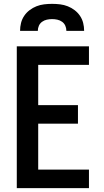

<svg xmlns="http://www.w3.org/2000/svg" viewBox="-20 -975 540 995"><path d="M67 0V-735H441V-639H178V-430H384V-334H178V-96H441V0ZM84 -815Q84 -836 89 -856Q94 -876 105.5 -893Q117 -910 133.5 -922.5Q150 -935 169 -942.5Q188 -950 208.5 -952.5Q229 -955 250 -955Q271 -955 291.5 -952.5Q312 -950 331 -942.5Q350 -935 366.5 -922.5Q383 -910 394.5 -893Q406 -876 411 -856Q416 -836 416 -815H324Q324 -829 318.5 -841.5Q313 -854 302 -862Q291 -870 277.5 -873Q264 -876 250 -876Q236 -876 222.5 -873Q209 -870 198 -862Q187 -854 181.5 -841.5Q176 -829 176 -815Z"/></svg>

Font: Moesevka
Style: Bold
Weight: 700
Monospace: yes
Designer: Belleve Invis
Foundry: Belleve Invis
Version: Version 32.5.0; ttfautohint (v1.8.4)